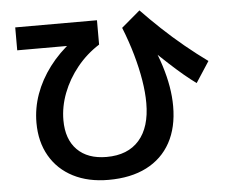

<svg xmlns="http://www.w3.org/2000/svg" viewBox="-55 -819 1111 943"><g transform="rotate(-5 500.0 -347.0)"><path d="M443 61Q343 61 269 23Q195 -15 154.5 -85Q114 -155 114 -249Q114 -321 138.5 -389.5Q163 -458 210 -520.5Q257 -583 325 -635L347 -612H51V-725H454V-605Q391 -565 344.5 -507.5Q298 -450 272.5 -383.5Q247 -317 247 -250Q247 -156 298.5 -104Q350 -52 443 -52Q548 -52 604 -116Q660 -180 660 -299Q660 -351 650 -412Q640 -473 621 -540Q602 -607 574 -677L666 -755Q710 -709 762.5 -659.5Q815 -610 871.5 -563.5Q928 -517 982 -478L915 -375Q886 -396 855 -422Q824 -448 786.5 -482.5Q749 -517 702 -563L713 -585Q739 -527 756 -473Q773 -419 781.5 -369Q790 -319 790 -272Q790 -167 749 -92.5Q708 -18 630.5 21.5Q553 61 443 61Z"/></g></svg>

Font: M PLUS 1 Code
Style: Regular
Weight: 400
Designer: Coji Morishita
Foundry: UNDERFOREST DESIGN
Version: Version 1.005